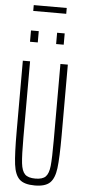

<svg xmlns="http://www.w3.org/2000/svg" viewBox="-65 -1041 479 1084"><g transform="rotate(5 174.5 -499.0)"><path d="M47 -288V-688H88V-256Q88 -155 93 -111Q98 -67 116 -49Q134 -31 175 -31Q216 -31 233.5 -49Q251 -67 255.5 -110.5Q260 -154 260 -256V-688H302V-288Q302 -159 294.5 -100.5Q287 -42 260.5 -17Q234 8 175 8Q115 8 88.5 -17Q62 -42 54.5 -100.5Q47 -159 47 -288ZM78 -798V-862H122V-798ZM226 -798V-862H269V-798ZM81 -973V-1006H268V-973Z"/></g></svg>

Font: Saira Ultra Condensed ExLight
Style: Regular
Weight: 200
Width: 1
Designer: Hector Gatti with collaboration of the Omnibus-Type team
Foundry: Omnibus-Type
Version: Version 1.001; ttfautohint (v1.8)